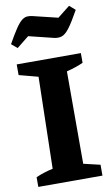

<svg xmlns="http://www.w3.org/2000/svg" viewBox="-99 -961 588 1011"><g transform="rotate(-10 194.5 -455.5)"><path d="M21 0V-52Q65 -71 112 -81L123 -571L21 -598V-655H364V-603Q344 -594 321.5 -586.5Q299 -579 275 -573V-79L364 -58V0ZM41 -739 10 -765Q38 -815 57 -843Q76 -871 90.5 -882Q105 -893 118.5 -894Q132 -895 148 -891L280 -859L346 -911L377 -884Q343 -823 321.5 -794.5Q300 -766 281.5 -759.5Q263 -753 240 -758L106 -791Z"/></g></svg>

Font: Piazzolla
Style: Bold
Weight: 700
Designer: Juan Pablo del Peral
Foundry: Huerta Tipografica
Version: Version 1.330